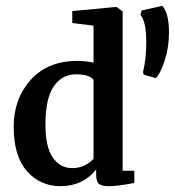

<svg xmlns="http://www.w3.org/2000/svg" viewBox="-20 -631 600 659"><path d="M515 -363 473 -375 471 -384Q482 -430 482 -485Q482 -558 462 -580L466 -595L537 -611Q560 -586 560 -519Q560 -469 545.5 -424Q531 -379 515 -363ZM188 8Q118 8 72.5 -43.5Q27 -95 27 -196Q27 -292 85.5 -357Q144 -422 246 -422Q276 -422 301 -416V-543L228 -552V-593L377 -607H380L401 -592V-45H441V-3Q383 8 354 8Q330 8 320 0.5Q310 -7 310 -31V-49Q264 8 188 8ZM301 -86V-357Q286 -376 241 -376Q194 -376 165.5 -336Q137 -296 136 -209Q135 -130 160 -92Q185 -54 228 -54Q271 -54 301 -86Z"/></svg>

Font: Aikya SemiBold
Style: Regular
Weight: 600
Designer: Neelakash Kshetrimayum (Latin subset based on Merriweather by Eben Sorkin)
Foundry: Brand New Type
Version: Version 1.00 b005